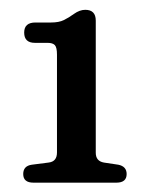

<svg xmlns="http://www.w3.org/2000/svg" viewBox="-20 -736 312 401"><path d="M53 -646.5Q30.5 -646.5 30.5 -668Q30.5 -689 54 -689H86.5Q103 -689 113.2 -694Q123.5 -699 134.5 -707Q146.5 -715.5 158 -715.5Q180 -715.5 180 -693V-417Q180 -399.5 197 -396.5L227 -392Q244.5 -388.5 244.5 -372.5Q244.5 -354.5 223 -354.5H50Q28.5 -354.5 28.5 -372.5Q28.5 -389.5 46.5 -392L81.5 -396.5Q99 -398.5 99 -417.5V-622Q99 -637 94.5 -641.8Q90 -646.5 79.5 -646.5Z"/></svg>

Font: Fraunces 72pt S100
Style: Regular
Weight: 400
Version: Version 1.000; ttfautohint (v1.8.3)